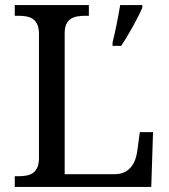

<svg xmlns="http://www.w3.org/2000/svg" viewBox="-20 -734 663 754"><path d="M38 0H574L581 -215H529L519 -140C513 -97 491 -50 431 -50H234V-604C234 -663 272 -672 316 -672H329V-714H38V-672H51C96 -672 133 -663 133 -600V-114C133 -51 96 -42 51 -42H38ZM422 -567V-554H456C484 -596 521 -662 539 -704V-714H452C444 -666 433 -611 422 -567Z"/></svg>

Font: Noto Fangsong KSS Vertical
Style: Regular
Weight: 400
Designer: LIU Zhao, ZHANG Congyu, Kushim JIANG
Foundry: Guyu Beijing Co. Ltd.
Version: Version 1.000;November 16, 2022;FontCreator 11.5.0.2427 64-b